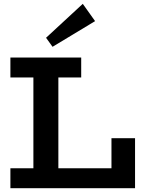

<svg xmlns="http://www.w3.org/2000/svg" viewBox="-20 -988 768 1008"><path d="M34.6 0V-104.6H565.2V-262.6H689V0ZM155.3 -57.9V-619.9H286.4V-57.9ZM34.6 -581.4V-686H406.3V-581.4ZM255.9 -742.3 221.8 -789.7 414.6 -967.9 479.2 -877.1Z"/></svg>

Font: BioRhyme ExtraBold
Style: Regular
Weight: 800
Designer: Aoife Mooney
Foundry: Aoife Mooney Type
Version: Version 1.600;gftools[0.9.33]